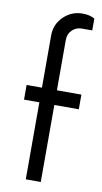

<svg xmlns="http://www.w3.org/2000/svg" viewBox="-85 -778 433 819"><g transform="rotate(10 131.5 -369.0)"><path d="M259.3 -397V-333.5H153.3V0H88.4V-333.5H22V-397H88.4V-624Q88.4 -671.4 122.6 -704.8Q156.7 -738.3 204.1 -738.3Q238.3 -738.3 257.3 -725.6V-674.8H212.4Q188 -674.8 170.7 -658.2Q153.3 -641.6 153.3 -615.2V-397Z"/></g></svg>

Font: Now
Style: Regular
Weight: 400
Designer: Alfredo Marco Pradil
Foundry: Alfredo Marco Pradil
Version: Version 1.200;hotconv 1.0.109;makeotfexe 2.5.65596